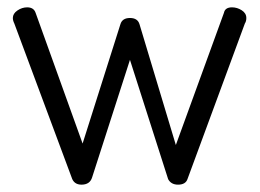

<svg xmlns="http://www.w3.org/2000/svg" viewBox="-20 -495 707 523"><path d="M647 -431 491 -8Q486 8 465 8Q446 8 438 -7L334 -332L231 -12Q225 8 202 8Q181 8 175 -12L19 -431Q15 -439 15 -446Q15 -458 27.5 -466.5Q40 -475 54 -475Q72 -475 77 -460L205 -104L308 -429Q313 -446 334 -446Q355 -446 360 -429L459 -100L590 -460Q593 -475 612 -475Q626 -475 638.5 -467Q651 -459 651 -446Q651 -437 647 -431Z"/></svg>

Font: Dosis
Style: Book
Weight: 400
Designer: EdgarTolentino, PabloImpallari, IginoMarini
Foundry: EdgarTolentino, PabloImpallari, IginoMarini
Version: Version 1.007